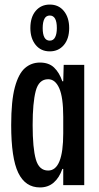

<svg xmlns="http://www.w3.org/2000/svg" viewBox="-20 -811 435 841"><path d="M155 10Q91 10 60 -54Q29 -118 29 -263Q29 -369 45 -428.5Q61 -488 89 -512.5Q117 -537 155 -537Q194 -537 217 -515Q240 -493 253 -455H257L259 -527H349V0H257V-71H253Q240 -33 215.5 -11.5Q191 10 155 10ZM191 -64Q257 -64 257 -227V-299Q257 -385 239.5 -424.5Q222 -464 191 -464Q150 -464 136.5 -412.5Q123 -361 123 -263Q123 -162 137 -113Q151 -64 191 -64ZM198 -586Q159 -586 136 -614.5Q113 -643 113 -688Q113 -736 136.5 -763.5Q160 -791 198 -791Q237 -791 260 -762.5Q283 -734 283 -688Q283 -641 259.5 -613.5Q236 -586 198 -586ZM198 -633Q214 -633 221.5 -648Q229 -663 229 -688Q229 -743 198 -743Q182 -743 174.5 -728.5Q167 -714 167 -688Q167 -633 198 -633Z"/></svg>

Font: Mona Sans Condensed Medium
Style: Regular
Weight: 500
Width: 3
Designer: Deni Anggara
Foundry: GitHub
Version: Version 1.001; ttfautohint (v1.8.4.7-5d5b);gftools[0.9.31]